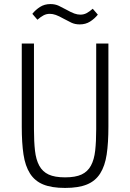

<svg xmlns="http://www.w3.org/2000/svg" viewBox="-20 -912 640 944"><path d="M147 -698V-277Q147 -216 152 -171.5Q157 -127 173 -97.5Q189 -68 219 -54Q249 -40 300 -40Q351 -40 381 -54Q411 -68 427 -97.5Q443 -127 448 -171.5Q453 -216 453 -277V-698H513V-289Q513 -209 504.5 -152.5Q496 -96 472.5 -59Q449 -22 407.5 -5Q366 12 300 12Q234 12 192.5 -5Q151 -22 127.5 -59Q104 -96 95.5 -152.5Q87 -209 87 -289V-698ZM372 -792Q349 -792 331 -800.5Q313 -809 293 -820Q270 -833 254.5 -838.5Q239 -844 225 -844Q208 -844 194 -836.5Q180 -829 164 -815L139 -844Q155 -864 177 -878Q199 -892 228 -892Q251 -892 269 -883.5Q287 -875 307 -864Q330 -851 345.5 -845.5Q361 -840 375 -840Q392 -840 406 -847.5Q420 -855 436 -869L461 -840Q445 -820 423 -806Q401 -792 372 -792Z"/></svg>

Font: IBM Plex Mono Light
Style: Regular
Weight: 300
Monospace: yes
Designer: Mike Abbink, Paul van der Laan, Pieter van Rosmalen
Foundry: Bold Monday
Version: Version 2.3